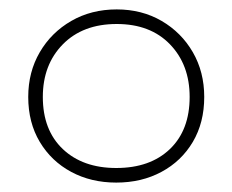

<svg xmlns="http://www.w3.org/2000/svg" viewBox="-20 -716 494 408"><path d="M227 -328Q173.5 -328 131.2 -350.8Q89 -373.5 64.5 -414.5Q40 -455.5 40 -510Q40 -563 64.5 -605Q89 -647 131.5 -671.5Q174 -696 228 -696Q281.5 -696 323.5 -671.5Q365.5 -647 389.8 -605Q414 -563 414 -510Q414 -455.5 389.8 -414.5Q365.5 -373.5 323.2 -350.8Q281 -328 227 -328ZM227 -359Q299 -359 341 -399.2Q383 -439.5 383 -510Q383 -578.5 341.2 -621.8Q299.5 -665 228 -665Q156 -665 113.5 -621.8Q71 -578.5 71 -510Q71 -439.5 113.5 -399.2Q156 -359 227 -359Z"/></svg>

Font: Heraclito Thin
Style: Regular
Weight: 100
Designer: Kostas Bartsokas (font) & Cristiano Sobral (main changes)
Foundry: Kostas Bartsokas (font) & Cristiano Sobral (main changes)
Version: Version 1.00;July 8, 2020;FontCreator 13.0.0.2655 64-bit